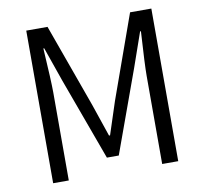

<svg xmlns="http://www.w3.org/2000/svg" viewBox="-81 -819 965 907"><g transform="rotate(-10 402.0 -366.0)"><path d="M102 -732H204L348 -332L401 -176H406L457 -332L600 -732H702V0H625V-423Q625 -475 635 -635H631L573 -469L430 -75H373L229 -469L171 -635H167Q177 -475 177 -423V0H102Z"/></g></svg>

Font: KaiGen Gothic SC Normal
Style: Regular
Weight: 300
Designer: Ryoko NISHIZUKA Ë•øÂ°öÊ∂ºÂ≠ê (kana & ideographs); Paul D. Hunt (Latin, Greek & Cyrillic); Wenlong ZHANG Âº†ÊñáÈæô (bopom
Version: Version 1.001 October 10, 2014